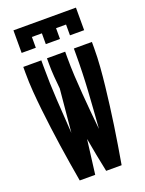

<svg xmlns="http://www.w3.org/2000/svg" viewBox="-174 -1037 848 1120"><g transform="rotate(-20 250.0 -477.5)"><path d="M56 -815V-955H444V-815H356V-882H294V-815H206V-882H144V-815ZM120 0Q110 -58 100.5 -116Q91 -174 82.5 -232Q74 -290 66.5 -348Q59 -406 52.5 -464.5Q46 -523 41.5 -581.5Q37 -640 37 -698V-735H149V-698Q149 -593 155.5 -487.5Q162 -382 169 -277L194 -544Q190 -583 187 -621.5Q184 -660 184 -698V-735H297V-698Q297 -641 300 -584.5Q303 -528 307.5 -471Q312 -414 317 -357.5Q322 -301 328 -244Q337 -358 344 -471.5Q351 -585 351 -698V-735H463V-698Q463 -640 458.5 -581.5Q454 -523 447.5 -464.5Q441 -406 433.5 -348Q426 -290 417.5 -232Q409 -174 399.5 -116Q390 -58 380 0H284Q273 -53 262.5 -106.5Q252 -160 243 -213L216 0Z"/></g></svg>

Font: Iosevka Curly Heavy
Style: Regular
Weight: 900
Monospace: yes
Designer: Belleve Invis
Foundry: Belleve Invis
Version: Version 22.1.2; ttfautohint (v1.8.4)